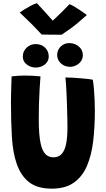

<svg xmlns="http://www.w3.org/2000/svg" viewBox="-20 -1138 646 1174"><path d="M297 15.5Q208 15.5 157.2 -24.5Q106.5 -64.5 81.5 -138.5Q58.5 -205 52.8 -300.2Q47 -395.5 47 -515.5Q47 -534 47.5 -554Q48 -574 48.5 -594.8Q49 -615.5 49.8 -635Q50.5 -654.5 51 -671Q71.5 -673.5 92.5 -674.8Q113.5 -676 132.5 -676Q158 -676 183 -674.5Q208 -673 227.5 -671Q224.5 -633.5 222 -589.5Q219.5 -545.5 218.2 -499.8Q217 -454 217 -411Q217 -361 220 -322.2Q223 -283.5 229.5 -256Q239 -215 258 -195.5Q277 -176 307 -176Q340 -176 358.8 -198.5Q377.5 -221 385 -262Q392.5 -303 392.5 -357.5Q392.5 -377.5 391.8 -409.2Q391 -441 390 -478.2Q389 -515.5 387.5 -552Q386 -588.5 384 -618.2Q382 -648 380 -664.5Q400 -664.5 426.2 -662.8Q452.5 -661 478.2 -659Q504 -657 523 -654.5Q542 -652 547.5 -650.5Q552 -624 554.5 -592.8Q557 -561.5 558.5 -528Q560 -494.5 560 -461Q560 -361.5 549.8 -275Q539.5 -188.5 511.5 -123.2Q483.5 -58 431.5 -21.2Q379.5 15.5 297 15.5ZM198.5 -725Q168 -725 143.8 -743.5Q119.5 -762 119.5 -792Q119.5 -824.5 142.8 -846.5Q166 -868.5 198 -868.5Q233.5 -868.5 255.8 -846.5Q278 -824.5 278 -792.5Q278 -763 254.5 -744Q231 -725 198.5 -725ZM407.5 -729.5Q376 -729.5 352.8 -750.2Q329.5 -771 329.5 -801.5Q329.5 -832.5 351.2 -853.5Q373 -874.5 403 -874.5Q437 -874.5 461.8 -853.8Q486.5 -833 486.5 -801Q486.5 -779.5 475 -763.5Q463.5 -747.5 445.5 -738.5Q427.5 -729.5 407.5 -729.5ZM405 -1112.5Q418 -1107.5 434.5 -1097.8Q451 -1088 467.2 -1077.2Q483.5 -1066.5 495.5 -1057.5Q507.5 -1048.5 511 -1046Q452 -992.5 412.2 -964Q372.5 -935.5 356.5 -925.5Q345.5 -925.5 322.5 -925.8Q299.5 -926 275 -926.2Q250.5 -926.5 234.5 -927Q202.5 -962 169.8 -994.8Q137 -1027.5 100.5 -1061.5Q111.5 -1069 129.5 -1080.5Q147.5 -1092 167.8 -1102.8Q188 -1113.5 205.5 -1118.5Q221.5 -1101.5 237.5 -1084Q253.5 -1066.5 267.5 -1051Q281.5 -1035.5 291.5 -1024Q301.5 -1012.5 306 -1007.5H298Q305 -1013.5 323.5 -1031.2Q342 -1049 364.5 -1071Q387 -1093 405 -1112.5Z"/></svg>

Font: Grandstander Thin
Style: Bold
Weight: 700
Version: Version 1.200